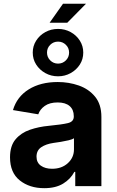

<svg xmlns="http://www.w3.org/2000/svg" viewBox="-20 -988 621 1019"><path d="M214.8 10.7Q136.7 10.7 85 -30.5Q33.2 -71.8 33.2 -152.8Q33.2 -213.9 62.5 -248.5Q91.8 -283.2 138.7 -299.3Q185.5 -315.4 239.3 -320.3Q309.6 -327.1 340.6 -334.7Q371.6 -342.3 371.6 -369.1V-371.6Q371.6 -406.2 349.4 -425.3Q327.1 -444.3 286.1 -444.3Q243.7 -444.3 217.8 -426Q191.9 -407.7 183.1 -381.3L48.8 -403.8Q69.8 -474.6 132.6 -513.7Q195.3 -552.7 286.6 -552.7Q345.2 -552.7 398.2 -534.2Q451.2 -515.6 484.6 -474.9Q518.1 -434.1 518.1 -367.7V0H379.4V-75.7H374.5Q354.5 -37.6 314.9 -13.4Q275.4 10.7 214.8 10.7ZM256.3 -92.3Q307.6 -92.3 340.1 -122.1Q372.6 -151.9 372.6 -195.3V-254.4Q363.8 -248 344 -243.4Q324.2 -238.8 302.2 -235.1Q280.3 -231.4 264.2 -229.5Q223.6 -223.6 198.7 -206.5Q173.8 -189.5 173.8 -156.7Q173.8 -125 197 -108.6Q220.2 -92.3 256.3 -92.3ZM288.1 -583Q251 -583 220.5 -600.1Q189.9 -617.2 171.9 -645.5Q153.8 -673.8 153.8 -709Q153.8 -743.7 171.9 -772.2Q189.9 -800.8 220.5 -817.6Q251 -834.5 288.1 -834.5Q324.7 -834.5 355.2 -817.6Q385.7 -800.8 403.8 -772.2Q421.9 -743.7 421.9 -709Q421.9 -673.8 403.8 -645.5Q385.7 -617.2 355.2 -600.1Q324.7 -583 288.1 -583ZM243.2 -867.2 314.5 -968.3H436.5L336.9 -867.2ZM288.1 -650.4Q312.5 -650.4 329.6 -667.5Q346.7 -684.6 346.7 -709Q346.7 -733.4 329.6 -750.2Q312.5 -767.1 288.1 -767.1Q263.7 -767.1 246.6 -750.2Q229.5 -733.4 229.5 -709Q229.5 -684.6 246.6 -667.5Q263.7 -650.4 288.1 -650.4Z"/></svg>

Font: Inter
Style: Bold
Weight: 700
Designer: Rasmus Andersson
Foundry: rsms
Version: Version 4.001;git-9221beed3